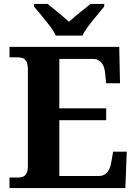

<svg xmlns="http://www.w3.org/2000/svg" viewBox="-20 -951 693 971"><path d="M28 0V-53H70Q83.7 -53 95.2 -57Q106.7 -61.1 113.8 -74Q121 -87 121 -113V-596Q121 -624.9 114.3 -638.4Q107.6 -652 96.3 -656.5Q85 -661 70 -661H28V-714H583L587 -530H517L512 -577Q510 -602 502.5 -618.5Q495 -635 482 -644Q469 -653 448 -653H280V-403H517V-343H280V-61H480Q500 -61 513 -71Q526 -81 533.5 -98Q541 -115 544 -137L552 -184H621L614 0ZM262 -771Q252 -794 231.5 -820.5Q211 -847 189.5 -873Q168 -899 152 -918V-931H221Q235 -920 254.5 -904Q274 -888 294 -871.5Q314 -855 329 -841Q344 -855 364 -871.5Q384 -888 404 -904Q424 -920 438 -931H507V-918Q492 -899 470 -873Q448 -847 428 -820.5Q408 -794 397 -771Z"/></svg>

Font: Noto Serif Tamil
Style: Italic
Weight: 400
Italic angle: -12°
Designer: Indian Type Foundry, Tom Grace, and the Monotype Design Team
Foundry: Monotype Imaging Inc.
Version: Version 2.003